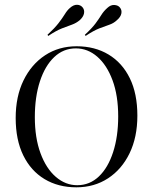

<svg xmlns="http://www.w3.org/2000/svg" viewBox="-20 -777 645 808"><path d="M301.6 11.3Q225 11.3 167.3 -23.4Q109.7 -58.1 77.8 -123.4Q46 -188.7 46 -280.6Q46 -371 79 -438.7Q112.1 -506.5 169.8 -544.4Q227.4 -582.3 302.4 -582.3Q379 -582.3 436.7 -547.6Q494.4 -512.9 526.2 -448Q558.1 -383.1 558.1 -290.3Q558.1 -200 525.4 -132.3Q492.7 -64.5 434.7 -26.6Q376.6 11.3 301.6 11.3ZM304.8 2.4Q357.3 2.4 396 -34.3Q434.7 -71 456 -136.7Q477.4 -202.4 477.4 -287.1Q477.4 -375 453.6 -439.1Q429.8 -503.2 389.5 -538.3Q349.2 -573.4 299.2 -573.4Q246.8 -573.4 208.1 -536.7Q169.4 -500 148 -434.7Q126.6 -369.4 126.6 -283.9Q126.6 -196.8 150.4 -132.3Q174.2 -67.7 214.9 -32.7Q255.6 2.4 304.8 2.4ZM340.3 -625.8 337.1 -630.6Q366.9 -658.1 381.9 -678.2Q396.8 -698.4 406.5 -714.1Q416.1 -729.8 431.5 -743.5Q446 -757.3 461.7 -756Q477.4 -754.8 484.7 -745.2Q493.5 -734.7 490.7 -720.2Q487.9 -705.6 471.8 -691.9Q458.1 -679 440.3 -673Q422.6 -666.9 398.4 -657.7Q374.2 -648.4 340.3 -625.8ZM183.1 -625.8 179.8 -630.6Q209.7 -658.1 226.2 -679.4Q242.7 -700.8 252.8 -717.3Q262.9 -733.9 274.2 -743.5Q289.5 -757.3 304.4 -756.9Q319.4 -756.5 328.2 -745.2Q336.3 -734.7 333.5 -720.2Q330.6 -705.6 315.3 -691.9Q300.8 -679.8 283.1 -673.4Q265.3 -666.9 241.1 -657.7Q216.9 -648.4 183.1 -625.8Z"/></svg>

Font: Playfair 144pt SemiCondensed Light
Style: Regular
Weight: 300
Width: 4
Designer: Claus Eggers Sørensen
Foundry: Claus Eggers Sørensen
Version: Version 2.203